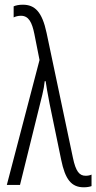

<svg xmlns="http://www.w3.org/2000/svg" viewBox="-20 -786 409 816"><path d="M9 0H65L160 -384C165 -404 168 -422 170 -441H174C178 -414 180 -401 191 -344L240 -107C257 -24 283 10 336 10C350 10 360 8 369 5V-44C363 -41 354 -39 344 -39C317 -39 302 -58 290 -115L178 -646C159 -736 128 -766 77 -766C60 -766 47 -763 38 -759V-712C46 -716 57 -719 69 -719C102 -719 116 -691 126 -642L148 -531Z"/></svg>

Font: Noto Sans Display Condensed Light
Style: Regular
Weight: 300
Width: 3
Designer: Monotype Design Team
Foundry: Monotype Imaging Inc.
Version: Version 1.900